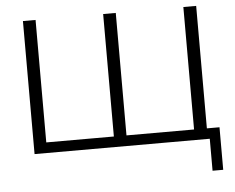

<svg xmlns="http://www.w3.org/2000/svg" viewBox="-57 -763 1222 999"><g transform="rotate(-5 554.0 -264.0)"><path d="M98.1 0V-694.8H164.1V-55.2H517.1V-694.8H583V-55.2H936V-694.8H1002.9V-55.2H1068.8V167H1013.2V0Z"/></g></svg>

Font: CMU Bright
Style: Roman
Weight: 500
Version: Version 0.7.0